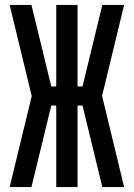

<svg xmlns="http://www.w3.org/2000/svg" viewBox="-20 -755 540 775"><path d="M19 0 108 -367 19 -735H107L187 -406H207V-735H293V-406H313L393 -735H481L392 -368L481 0H393L313 -329H293V0H207V-329H187L107 0Z"/></svg>

Font: Iosevka SS04 Medium
Style: Regular
Weight: 500
Monospace: yes
Designer: Belleve Invis
Foundry: Belleve Invis
Version: Version 19.0.0; ttfautohint (v1.8.4)